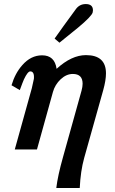

<svg xmlns="http://www.w3.org/2000/svg" viewBox="-20 -731 569 951"><path d="M242.2 -275.4 163.1 9.3H53.2L137.7 -294.4Q141.6 -309.6 147.9 -340.8Q150.9 -377.4 129.9 -377.4Q117.2 -377.4 98.6 -337.9Q92.3 -323.7 78.1 -284.7L37.1 -308.6Q54.7 -368.2 90.3 -408.2Q132.8 -457 188.5 -457Q251 -457 260.3 -390.1Q334.5 -458 405.8 -458Q504.9 -458 504.9 -367.7Q504.9 -333.5 491.2 -284.2L397 51.3Q378.9 116.7 375 200.2H258.8Q266.1 139.2 292 47.4L383.8 -281.7Q389.2 -301.3 389.2 -316.4Q389.2 -364.7 340.8 -364.7Q308.6 -364.7 280.5 -338.4Q252.4 -312 242.2 -275.4ZM404.8 -710.9Q440.4 -710.9 440.4 -679.7Q440.4 -674.8 439 -669.4Q434.1 -650.4 366.7 -594.2Q333.5 -567.4 274.4 -519.5L250.5 -540Q287.1 -592.3 357.4 -688Q375.5 -710.9 404.8 -710.9Z"/></svg>

Font: Accordance
Style: Bold-Italic
Weight: 700
Italic angle: -11°
Version: Version 1.2 (build January 31, 2020) Miklal Software Solutio